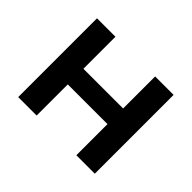

<svg xmlns="http://www.w3.org/2000/svg" viewBox="-116 -727 920 920"><g transform="rotate(45 343.5 -267.0)"><path d="M84 0V-534H209V-317H478V-534H603V0H478V-211H209V0Z"/></g></svg>

Font: MOST Montserrat SemiBold
Style: Regular
Weight: 600
Designer: Julieta Ulanovsky
Foundry: Julieta Ulanovsky
Version: Version 8.000;March 11, 2024;FontCreator 15.0.0.2926 64-bit